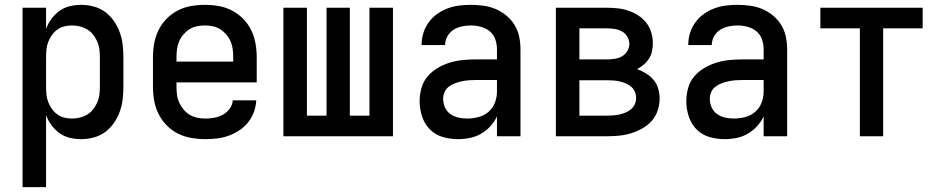

<svg xmlns="http://www.w3.org/2000/svg" viewBox="-20 -562 3890 792"><path d="M73 210V-530H170V-443Q178 -465 192.5 -484.5Q207 -504 226 -517.5Q245 -531 268 -536.5Q291 -542 315 -542Q341 -542 367 -535Q393 -528 414 -512.5Q435 -497 450 -475Q465 -453 474 -428.5Q483 -404 486 -377.5Q489 -351 489 -325V-205Q489 -179 486 -152.5Q483 -126 474 -101.5Q465 -77 450 -55Q435 -33 414 -17.5Q393 -2 367 5Q341 12 315 12Q291 12 268 6.5Q245 1 226 -12.5Q207 -26 192.5 -45.5Q178 -65 170 -87V210ZM276 -73Q293 -73 309.5 -77Q326 -81 340 -89.5Q354 -98 364.5 -111.5Q375 -125 381.5 -140Q388 -155 390 -171.5Q392 -188 392 -205V-325Q392 -342 390 -358.5Q388 -375 381.5 -390Q375 -405 364.5 -418.5Q354 -432 340 -440.5Q326 -449 309.5 -453Q293 -457 276 -457Q260 -457 244.5 -453Q229 -449 216 -439.5Q203 -430 193.5 -416.5Q184 -403 178.5 -388Q173 -373 171.5 -357Q170 -341 170 -325V-205Q170 -189 171.5 -173Q173 -157 178.5 -142Q184 -127 193.5 -113.5Q203 -100 216 -90.5Q229 -81 244.5 -77Q260 -73 276 -73Z M827 12Q798 12 769 7Q740 2 714 -11Q688 -24 667.5 -45Q647 -66 634 -92Q621 -118 616 -147Q611 -176 611 -205V-325Q611 -354 616 -382.5Q621 -411 633.5 -437Q646 -463 666.5 -484Q687 -505 713 -518.5Q739 -532 767.5 -537Q796 -542 825 -542Q854 -542 882.5 -537Q911 -532 937 -518.5Q963 -505 983.5 -484Q1004 -463 1016.5 -437Q1029 -411 1034 -382.5Q1039 -354 1039 -325V-222H708V-205Q708 -188 710 -171.5Q712 -155 719 -139.5Q726 -124 737 -110.5Q748 -97 762.5 -88.5Q777 -80 793.5 -76.5Q810 -73 827 -73Q846 -73 864.5 -76.5Q883 -80 899.5 -89Q916 -98 927.5 -113.5Q939 -129 940 -148H1037Q1036 -124 1027.5 -100.5Q1019 -77 1003.5 -57.5Q988 -38 967.5 -24.5Q947 -11 924 -2.5Q901 6 876.5 9Q852 12 827 12ZM708 -308H942V-325Q942 -342 940 -358.5Q938 -375 931.5 -390.5Q925 -406 914 -419Q903 -432 889 -441Q875 -450 858.5 -453.5Q842 -457 825 -457Q808 -457 791.5 -453.5Q775 -450 761 -441Q747 -432 736 -419Q725 -406 718.5 -390.5Q712 -375 710 -358.5Q708 -342 708 -325Z M1149 0V-530H1246V-85H1327V-530H1423V-85H1504V-530H1601V0Z M1869 12Q1837 12 1806 3Q1775 -6 1753 -28.5Q1731 -51 1721 -82Q1711 -113 1711 -144Q1711 -172 1718.5 -199Q1726 -226 1744 -247Q1762 -268 1786 -282Q1810 -296 1836.5 -304Q1863 -312 1890.5 -314.5Q1918 -317 1945 -317H2030V-359Q2030 -380 2023 -400Q2016 -420 2000 -433Q1984 -446 1963.5 -451.5Q1943 -457 1922 -457Q1904 -457 1885 -453Q1866 -449 1850.5 -439Q1835 -429 1825.5 -412Q1816 -395 1816 -376H1719Q1719 -401 1726 -424.5Q1733 -448 1747.5 -468.5Q1762 -489 1782 -503.5Q1802 -518 1825.5 -527Q1849 -536 1873.5 -539Q1898 -542 1922 -542Q1948 -542 1974 -538.5Q2000 -535 2024 -525Q2048 -515 2068.5 -498Q2089 -481 2102.5 -459Q2116 -437 2121.5 -411Q2127 -385 2127 -359V0H2030V-82Q2020 -60 2003 -41.5Q1986 -23 1964.5 -10.5Q1943 2 1918.5 7Q1894 12 1869 12ZM1907 -73Q1930 -73 1953.5 -79Q1977 -85 1995 -100.5Q2013 -116 2021.5 -138.5Q2030 -161 2030 -184V-232H1945Q1930 -232 1915.5 -231Q1901 -230 1886.5 -227Q1872 -224 1858 -219Q1844 -214 1832 -205Q1820 -196 1814 -182.5Q1808 -169 1808 -154Q1808 -136 1815.5 -119Q1823 -102 1838 -91.5Q1853 -81 1871 -77Q1889 -73 1907 -73Z M2484 0H2273V-530H2484Q2507 -530 2529.5 -527.5Q2552 -525 2573.5 -517.5Q2595 -510 2614 -497.5Q2633 -485 2646.5 -467.5Q2660 -450 2666.5 -428Q2673 -406 2673 -383Q2673 -367 2669.5 -350.5Q2666 -334 2657 -320Q2648 -306 2635.5 -295.5Q2623 -285 2608 -277Q2627 -270 2645 -259Q2663 -248 2676 -232.5Q2689 -217 2695 -196.5Q2701 -176 2701 -156Q2701 -131 2693 -106.5Q2685 -82 2668.5 -63.5Q2652 -45 2630 -32.5Q2608 -20 2584 -12.5Q2560 -5 2535 -2.5Q2510 0 2484 0ZM2370 -317H2484Q2500 -317 2516 -319.5Q2532 -322 2545.5 -329.5Q2559 -337 2567.5 -351Q2576 -365 2576 -381Q2576 -397 2567.5 -411Q2559 -425 2545.5 -432.5Q2532 -440 2516 -442.5Q2500 -445 2484 -445H2370ZM2370 -85H2484Q2497 -85 2510.5 -86Q2524 -87 2536.5 -90Q2549 -93 2561 -98Q2573 -103 2583 -111.5Q2593 -120 2598.5 -132Q2604 -144 2604 -157V-158Q2604 -171 2599 -183Q2594 -195 2584 -204Q2574 -213 2561.5 -218Q2549 -223 2536.5 -226Q2524 -229 2511 -230Q2498 -231 2484 -231H2370Z M2969 12Q2937 12 2906 3Q2875 -6 2853 -28.5Q2831 -51 2821 -82Q2811 -113 2811 -144Q2811 -172 2818.5 -199Q2826 -226 2844 -247Q2862 -268 2886 -282Q2910 -296 2936.5 -304Q2963 -312 2990.5 -314.5Q3018 -317 3045 -317H3130V-359Q3130 -380 3123 -400Q3116 -420 3100 -433Q3084 -446 3063.5 -451.5Q3043 -457 3022 -457Q3004 -457 2985 -453Q2966 -449 2950.5 -439Q2935 -429 2925.5 -412Q2916 -395 2916 -376H2819Q2819 -401 2826 -424.5Q2833 -448 2847.5 -468.5Q2862 -489 2882 -503.5Q2902 -518 2925.5 -527Q2949 -536 2973.5 -539Q2998 -542 3022 -542Q3048 -542 3074 -538.5Q3100 -535 3124 -525Q3148 -515 3168.5 -498Q3189 -481 3202.5 -459Q3216 -437 3221.5 -411Q3227 -385 3227 -359V0H3130V-82Q3120 -60 3103 -41.5Q3086 -23 3064.5 -10.5Q3043 2 3018.5 7Q2994 12 2969 12ZM3007 -73Q3030 -73 3053.5 -79Q3077 -85 3095 -100.5Q3113 -116 3121.5 -138.5Q3130 -161 3130 -184V-232H3045Q3030 -232 3015.5 -231Q3001 -230 2986.5 -227Q2972 -224 2958 -219Q2944 -214 2932 -205Q2920 -196 2914 -182.5Q2908 -169 2908 -154Q2908 -136 2915.5 -119Q2923 -102 2938 -91.5Q2953 -81 2971 -77Q2989 -73 3007 -73Z M3527 0V-445H3364V-530H3786V-445H3623V0Z"/></svg>

Font: Lode Dark Term
Style: Bold
Weight: 700
Monospace: yes
Designer: Belleve Invis
Foundry: Belleve Invis
Version: Version 29.2.0